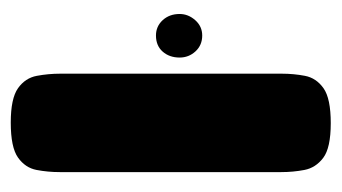

<svg xmlns="http://www.w3.org/2000/svg" viewBox="-159 -467 635 357"><g transform="rotate(90 158.5 -288.5)"><path d="M208 9Q163 9 144 -4.5Q125 -18 121 -39.5Q117 -61 117 -83V-495Q117 -517 121 -538Q125 -559 144 -572.5Q163 -586 209 -586Q255 -586 273.5 -572Q292 -558 296 -537Q300 -516 300 -494V-82Q300 -60 296 -39Q292 -18 273 -4.5Q254 9 208 9ZM46 -261Q29 -261 17.5 -273.5Q6 -286 6 -305Q6 -321 17.5 -334Q29 -347 46 -347Q64 -347 75.5 -334.5Q87 -322 87 -305Q87 -286 76 -273.5Q65 -261 46 -261Z"/></g></svg>

Font: Fredoka SemiExpanded
Style: Bold
Weight: 700
Width: 6
Designer: Ben Nathan
Foundry: Milena B. Brandão, Ben Nathan
Version: Version 2.001